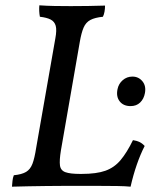

<svg xmlns="http://www.w3.org/2000/svg" viewBox="-20 -699 585 722"><path d="M25 3Q26 -8 27 -19Q28 -30 32 -40Q62 -43 78 -52.5Q94 -62 102 -83Q110 -104 116 -143L188 -554Q194 -586 189.5 -602Q185 -618 170.5 -625.5Q156 -633 130 -636Q128 -646 127.5 -657.5Q127 -669 128 -679Q156 -677 185.5 -676.5Q215 -676 246 -676Q277 -676 311.5 -676.5Q346 -677 375 -678Q375 -666 373 -655Q371 -644 367 -636Q337 -633 320 -624Q303 -615 294.5 -595.5Q286 -576 280 -541L209 -133Q203 -96 205.5 -77Q208 -58 226 -51.5Q244 -45 281 -45H287Q343 -45 376.5 -57Q410 -69 433.5 -97Q457 -125 480 -172Q494 -170 504.5 -165Q515 -160 524 -150Q508 -119 494.5 -80Q481 -41 471 3Q452 1 420.5 0.5Q389 0 352 0Q315 0 279 0Q251 0 218.5 0Q186 0 153 0.5Q120 1 87.5 1.5Q55 2 25 3ZM471 -300Q444 -300 430 -318Q416 -336 422 -364Q426 -384 441.5 -397.5Q457 -411 478 -411Q501 -411 515.5 -393.5Q530 -376 525 -349Q521 -327 507 -313.5Q493 -300 471 -300Z"/></svg>

Font: Vollkorn
Style: Italic
Weight: 400
Italic angle: -11°
Designer: Friedrich Althausen
Foundry: Friedrich Althausen
Version: Version 5.001